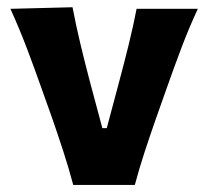

<svg xmlns="http://www.w3.org/2000/svg" viewBox="-20 -524 590 544"><path d="M187.5 0Q175 -47 159.5 -94.8Q144 -142.5 128 -188.5L96.5 -277Q77 -332 55.8 -388Q34.5 -444 9.5 -499L185.5 -503.5Q195.5 -451 208 -398.8Q220.5 -346.5 234.5 -293.5L270 -161H282.5L318 -294Q332.5 -348 345 -399Q357.5 -450 367 -499H540.5Q515 -444 493.8 -387.8Q472.5 -331.5 453 -276L421.5 -187Q405 -140 389.8 -93.5Q374.5 -47 362 0Z"/></svg>

Font: Commissioner Flair
Style: Bold
Weight: 700
Designer: Kostas Bartsokas
Foundry: Kostas Bartsokas
Version: Version 1.000; ttfautohint (v1.8.3)